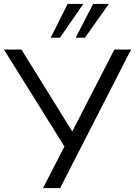

<svg xmlns="http://www.w3.org/2000/svg" viewBox="-21 -957 687 977"><path d="M198 0 316 -229V-197L-1 -705H88L356 -273H339L561 -705H646L285 0ZM237 -765 323 -937H403L284 -765ZM364 -765 453 -937H533L411 -765Z"/></svg>

Font: NunitoSans1
Style: Book
Weight: 400
Designer: Vernon Adams
Foundry: Vernon Adams
Version: Version 3.101;gftools[0.9.27]